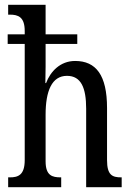

<svg xmlns="http://www.w3.org/2000/svg" viewBox="-20 -780 549 800"><path d="M14 0H235V-41H233C198 -41 170 -48 170 -108V-302C170 -401 196 -464 259 -464C318 -464 339 -414 339 -327V0H487V-41H485C448 -41 426 -50 426 -113V-330C426 -467 380 -526 293 -526C231 -526 190 -482 172 -434H169C169 -442 170 -475 170 -503V-597H302V-637H170V-760H14V-719H21C55 -719 83 -710 83 -651V-637H12V-597H83V-113C83 -50 55 -41 21 -41H14Z"/></svg>

Font: Noto Serif Myanmar ExtCond
Style: Regular
Weight: 400
Width: 2
Designer: Ben Mitchell and the Monotype Design Team
Foundry: Monotype Imaging Inc.
Version: Version 2.106